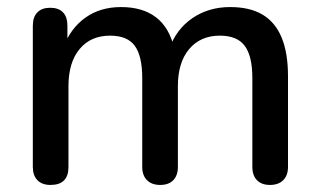

<svg xmlns="http://www.w3.org/2000/svg" viewBox="-20 -517 906 544"><path d="M123 7Q99 7 86 -6.5Q73 -20 73 -44V-444Q73 -469 86 -482Q99 -495 122 -495Q146 -495 158.5 -482Q171 -469 171 -444V-362L160 -384Q180 -437 222 -467Q264 -497 323 -497Q384 -497 422 -468Q460 -439 474 -379H460Q479 -434 525 -465.5Q571 -497 632 -497Q688 -497 724 -475.5Q760 -454 778 -410.5Q796 -367 796 -301V-44Q796 -20 782.5 -6.5Q769 7 745 7Q721 7 708 -6.5Q695 -20 695 -44V-296Q695 -358 673.5 -387Q652 -416 603 -416Q548 -416 516 -378Q484 -340 484 -273V-44Q484 -20 471 -6.5Q458 7 434 7Q410 7 396.5 -6.5Q383 -20 383 -44V-296Q383 -358 362 -387Q341 -416 292 -416Q237 -416 205.5 -378Q174 -340 174 -273V-44Q174 7 123 7Z"/></svg>

Font: Nunito ExtraLight SemiBold
Style: Regular
Weight: 600
Version: Version 3.602